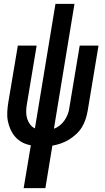

<svg xmlns="http://www.w3.org/2000/svg" viewBox="-20 -755 540 990"><path d="M102 215 139 -6Q115 -10 94.5 -21Q74 -32 59 -49Q44 -66 34.5 -87Q25 -108 20.5 -131Q16 -154 17.5 -178.5Q19 -203 23 -228L72 -520H169L118 -214Q115 -196 115 -178Q115 -160 120 -143.5Q125 -127 135 -113.5Q145 -100 160 -93L266 -735H364L258 -91Q274 -97 288 -108Q302 -119 312 -133.5Q322 -148 328.5 -164Q335 -180 337 -196L391 -520H488L432 -183Q428 -161 421 -139.5Q414 -118 402 -98.5Q390 -79 372.5 -63Q355 -47 335.5 -35Q316 -23 294.5 -15.5Q273 -8 250 -4L214 215Z"/></svg>

Font: Iosevka Oblique
Style: Bold
Weight: 700
Italic angle: -9°
Monospace: yes
Designer: Belleve Invis
Foundry: Belleve Invis
Version: Version 32.5.0; ttfautohint (v1.8.4)